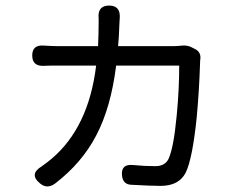

<svg xmlns="http://www.w3.org/2000/svg" viewBox="-20 -627 837 691"><path d="M124 33Q83 0 131 -29Q152 -44 165 -55Q299 -168 326 -391H186Q153 -391 136 -390Q96 -389 96 -427.5Q96 -466 137 -463Q169 -461 186 -461H333Q335 -513 335 -544Q335 -552 335 -560Q330 -607 373 -607Q414 -607 411 -562Q411 -560 410.5 -555Q410 -550 410 -547Q408 -488 405 -461H606Q618 -461 636 -463Q657 -465 675 -454L683 -450Q704 -439 701 -414Q700 -409 700 -400Q697 -303 688 -205Q673 -58 649 -7Q625 42 558 42Q525 42 453 38Q422 37 419 4Q415 -38 460 -33Q500 -29 539 -29Q573 -29 586 -54Q605 -94 616 -212Q625 -306 625 -391H511H398Q379 -239 326 -139Q275 -41 179 33Q150 55 124 33Z"/></svg>

Font: GenSenRounded TW R
Style: Regular
Weight: 400
Version: Version 1.501;PS 1;hotconv 16.6.51;makeotf.lib2.5.65220